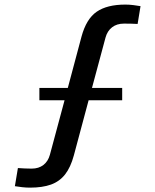

<svg xmlns="http://www.w3.org/2000/svg" viewBox="-20 -830 694 858"><path d="M114.5 8.5Q96.5 8.5 79 6.5Q61.5 4.5 46.5 2L60 -79Q72 -78 90.8 -77.2Q109.5 -76.5 121.5 -76.5Q153 -76.5 174 -92.8Q195 -109 203 -138.5L268.5 -382H156V-437H283L344 -665.5Q365.5 -745.5 412 -777.5Q458.5 -809.5 540 -809.5Q558.5 -809.5 576 -807.2Q593.5 -805 608 -802.5L595 -723Q580.5 -724 565.2 -724.2Q550 -724.5 534 -724.5Q502 -724.5 480.8 -708Q459.5 -691.5 451.5 -662L391 -437H526V-382H376L310 -135.5Q295.5 -82 270.8 -50.5Q246 -19 207.8 -5.2Q169.5 8.5 114.5 8.5Z"/></svg>

Font: Big Shoulders Display Thin
Style: Bold
Weight: 700
Version: Version 2.002